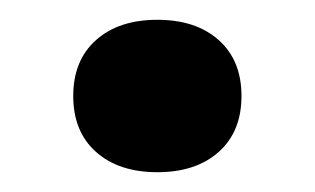

<svg xmlns="http://www.w3.org/2000/svg" viewBox="-20 -378 318 194"><path d="M139 -358Q178 -358 201 -337.5Q224 -317 224 -281Q224 -245 201 -224.5Q178 -204 139 -204Q100 -204 77 -224.5Q54 -245 54 -281Q54 -317 77 -337.5Q100 -358 139 -358Z"/></svg>

Font: Playfair Display
Style: Bold
Weight: 700
Designer: Claus Eggers Sørensen
Foundry: Claus Eggers Sørensen
Version: Version 1.203